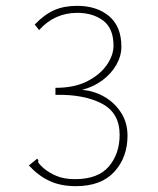

<svg xmlns="http://www.w3.org/2000/svg" viewBox="-20 -627 540 658"><path d="M240 11Q188 11 149.5 -7Q111 -25 79 -60L101 -78L107 -83L112 -78Q109 -73 113 -67.5Q117 -62 129 -51Q149 -34 175 -23.5Q201 -13 237 -13Q316 -13 353 -56.5Q390 -100 390 -165Q390 -240 329 -272Q268 -304 170 -302V-326Q235 -326 279 -348.5Q323 -371 346 -404.5Q369 -438 369 -470Q369 -530 333.5 -556.5Q298 -583 245 -583Q167 -583 114 -524L99 -543Q133 -578 166.5 -592.5Q200 -607 244 -607Q312 -607 354 -571.5Q396 -536 396 -467Q396 -435 378.5 -404.5Q361 -374 330.5 -351.5Q300 -329 261 -319Q301 -316 336.5 -296Q372 -276 394.5 -241.5Q417 -207 417 -162Q417 -88 372 -38.5Q327 11 240 11Z"/></svg>

Font: Inconsolata ExtraLight
Style: Regular
Weight: 200
Monospace: yes
Designer: Raph Levien, Cyreal, Brenton Simpson
Foundry: Raph Levien, Cyreal, Google
Version: Version 3.001; ttfautohint (v1.8.2.53-6de2)